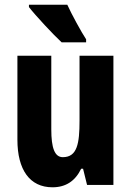

<svg xmlns="http://www.w3.org/2000/svg" viewBox="-20 -786 558 816"><path d="M266 -766H103V-756C129 -722 208 -637 242 -606H346V-619C326 -649 284 -726 266 -766ZM462 -549H318V-273C318 -176 308 -118 247 -118C212 -118 198 -158 198 -236V-549H54V-192C54 -65 106 10 203 10C260 10 300 -17 325 -69H333L350 0H462Z"/></svg>

Font: Noto Sans Kannada ExtraCondensed ExtraBold
Style: Regular
Weight: 800
Width: 2
Designer: Jelle Bosma - Monotype Design Team
Foundry: Monotype Imaging Inc.
Version: Version 2.005